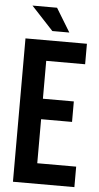

<svg xmlns="http://www.w3.org/2000/svg" viewBox="-59 -898 480 934"><g transform="rotate(5 181.5 -431.0)"><path d="M41 -700H341V-600H151V-415H302V-315H151V-100H341V0H41ZM61 -862H181L251 -747H168Z"/></g></svg>

Font: kids-team
Style: team
Weight: 400
Designer: Ryoichi Tsunekawa, Thomas Gollenia, Laura Emeder
Foundry: Ryoichi Tsunekawa, Thomas Gollenia, Laura Emeder
Version: Version 2.000